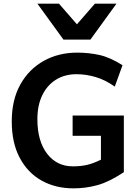

<svg xmlns="http://www.w3.org/2000/svg" viewBox="-20 -1011 759 1043"><path d="M652.8 -383.3V-75.7Q573.2 -22.9 509.8 -5.4Q446.3 12.2 379.4 12.2Q281.7 12.2 206.1 -30Q130.4 -72.3 87.2 -153.6Q43.9 -234.9 43.9 -351.6Q43.9 -468.8 90.6 -552.2Q137.2 -635.7 217.8 -680.4Q298.3 -725.1 399.4 -725.1Q461.9 -725.1 519.8 -712.4Q577.6 -699.7 645.5 -656.7L603.5 -540.5Q552.7 -576.7 500.2 -592.3Q447.8 -607.9 395.5 -607.9Q331.1 -607.9 283.2 -577.6Q235.4 -547.4 209.2 -492.7Q183.1 -438 183.1 -363.8Q183.1 -244.6 235.8 -176Q288.6 -107.4 375.5 -107.4Q417.5 -107.4 451.7 -115Q485.8 -122.6 528.3 -143.6V-273.4H374.5V-383.3ZM495.6 -991.2H612.8L471.2 -795.9H324.7L183.1 -991.2H300.3L397.9 -878.9Z"/></svg>

Font: Andika
Style: Bold
Weight: 700
Designer: Victor Gaultney, Annie Olsen, Julie Remington, Don Collingsworth, Eric Hays, Becca Hirsbrunner
Foundry: SIL International
Version: Version 6.101